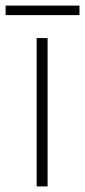

<svg xmlns="http://www.w3.org/2000/svg" viewBox="-42 -666 304 686"><path d="M128 0H89V-530H128ZM242 -646V-612H-22V-646Z"/></svg>

Font: Noto Sans ExtraLight
Style: Regular
Weight: 200
Designer: Monotype Design Team
Foundry: Monotype Imaging Inc.
Version: Version 2.007